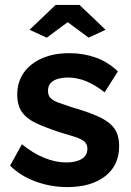

<svg xmlns="http://www.w3.org/2000/svg" viewBox="-20 -750 534 780"><path d="M254 10Q187 10 126 -12Q65 -34 21 -77L69 -164Q116 -126 161.5 -108Q207 -90 249 -90Q288 -90 311.5 -104Q335 -118 335 -146Q335 -165 322 -175.5Q309 -186 284.5 -194Q260 -202 225 -212Q167 -231 128 -249Q89 -267 69.5 -294.5Q50 -322 50 -365Q50 -417 76.5 -454.5Q103 -492 150.5 -513Q198 -534 262 -534Q318 -534 368 -516.5Q418 -499 459 -460L405 -375Q365 -406 329 -420.5Q293 -435 256 -435Q235 -435 216.5 -430Q198 -425 186.5 -413.5Q175 -402 175 -381Q175 -362 185.5 -351.5Q196 -341 217.5 -333Q239 -325 270 -315Q333 -297 376.5 -278Q420 -259 442 -231.5Q464 -204 464 -156Q464 -78 407 -34Q350 10 254 10ZM100 -629 206 -730H303L409 -629L340 -597L255 -660L170 -597Z"/></svg>

Font: Raleway Thin
Style: Bold
Weight: 700
Version: Version 4.026